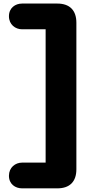

<svg xmlns="http://www.w3.org/2000/svg" viewBox="-20 -794 468 1052"><path d="M101 238H294C362 238 398.5 201.5 398.5 133.5V-669.5C398.5 -737.5 362 -774.5 294 -774.5H101C64 -774.5 29 -751 29 -705C29 -659.5 64 -633.5 101 -633.5H230V97H101C64 97 29 123.5 29 169C29 215 64 238 101 238Z"/></svg>

Font: RTM Light Light
Style: Regular
Weight: 300
Designer: after Tyler Finck
Foundry: An Endless Supply
Version: Version 1.000;Glyphs 3.2.1 (3258)